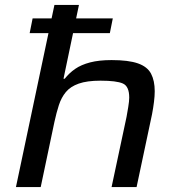

<svg xmlns="http://www.w3.org/2000/svg" viewBox="-20 -763 724 783"><path d="M101 -628 113 -688H440L428 -628ZM45 0 202 -743H302L239 -442H244Q262 -465 286.5 -482Q311 -499 347.5 -508.5Q384 -518 435 -518Q504 -518 542.5 -504.5Q581 -491 596 -462.5Q611 -434 611 -391Q611 -372 608 -347.5Q605 -323 600 -297L537 0H435L496 -286Q499 -302 503 -326.5Q507 -351 507 -365Q507 -411 481 -422.5Q455 -434 390 -434Q335 -434 301 -422Q267 -410 248.5 -387.5Q230 -365 220 -334Q210 -303 202 -266L146 0Z"/></svg>

Font: Saira Expanded Medium
Style: Italic
Weight: 500
Width: 7
Italic angle: -12°
Designer: Hector Gatti with collaboration of the Omnibus-Type team
Foundry: Omnibus-Type
Version: Version 1.101